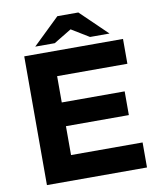

<svg xmlns="http://www.w3.org/2000/svg" viewBox="-95 -954 845 1028"><g transform="rotate(-10 328.0 -440.5)"><path d="M76 0V-700H613V-565H231V-422H573V-293H231V-136H620V0ZM143 -741 288 -881H402L368 -813L249 -741ZM441 -741 323 -813 288 -881H402L547 -741Z"/></g></svg>

Font: REM SemiBold
Style: Regular
Weight: 600
Designer: Octavio Pardo
Foundry: Ashler Design
Version: Version 1.005;gftools[0.9.28]